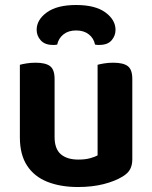

<svg xmlns="http://www.w3.org/2000/svg" viewBox="-20 -736 611 771"><path d="M59.8 -184.8V-259.3H199.2V-186.2Q199.2 -138 224.3 -116.6Q249.4 -95.2 294.2 -95.2Q323 -95.2 342.4 -100.8Q361.8 -106.3 371.9 -112V-259.3H511.3V-96.5Q511.3 -72.9 502.5 -56.4Q493.7 -40 472.7 -27.3Q442.1 -8.4 396.2 3.3Q350.2 15 293.2 15Q223.3 15 170.5 -5.8Q117.7 -26.7 88.8 -70.8Q59.8 -114.9 59.8 -184.8ZM511.3 -213.3H371.9V-475.8Q380.9 -478.5 398 -481.3Q415.1 -484.2 434.6 -484.2Q475.1 -484.2 493.2 -470.4Q511.3 -456.6 511.3 -418.8ZM199.2 -213.3H59.8V-475.8Q68.8 -478.5 85.9 -481.3Q103 -484.2 122.9 -484.2Q163 -484.2 181.1 -470.4Q199.2 -456.6 199.2 -418.8ZM285.6 -613.7Q254.6 -613.7 234.9 -598Q215.2 -582.3 209.6 -556.9Q204.9 -555.9 200.9 -555.7Q196.9 -555.6 191.9 -555.6Q160.1 -555.6 143.6 -574Q127.2 -592.4 127.2 -616Q127.2 -656.6 168.1 -686.2Q209 -715.9 285.6 -715.9Q362.8 -715.9 403.3 -686.1Q443.9 -656.2 443.9 -616Q443.9 -592.4 428 -574Q412.1 -555.6 379.2 -555.6Q374.9 -555.6 370.4 -555.7Q365.9 -555.9 361.6 -556.9Q356.6 -582.3 336.7 -598Q316.9 -613.7 285.6 -613.7Z"/></svg>

Font: Baloo Tammudu 2
Style: Regular
Weight: 400
Designer: Maithili Shingre, Omkar Shende and Ek Type
Foundry: Ek Type
Version: Version 1.700